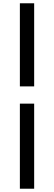

<svg xmlns="http://www.w3.org/2000/svg" viewBox="-20 -867 329 1169"><path d="M101 -341V-847H188V-341ZM101 282V-236H188V282Z"/></svg>

Font: Noto Sans SC SemiBold
Style: Regular
Weight: 600
Designer: Ryoko NISHIZUKA 西塚涼子 (kana, bopomofo & ideographs); Paul D. Hunt (Latin, Greek & Cyrillic); Sandoll Communications 산돌커뮤니
Foundry: Adobe
Version: Version 2.004-H2;hotconv 1.0.118;makeotfexe 2.5.65603